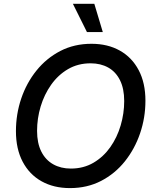

<svg xmlns="http://www.w3.org/2000/svg" viewBox="-20 -964 805 994"><path d="M342.3 9.8Q258.3 9.8 195.3 -25.4Q132.3 -60.5 97.4 -126.7Q62.5 -192.9 62.5 -285.2Q62.5 -372.6 89.8 -453.6Q117.2 -534.7 168.7 -598.6Q220.2 -662.6 292.2 -700Q364.3 -737.3 453.6 -737.3Q537.6 -737.3 600.3 -702.1Q663.1 -667 698 -600.8Q732.9 -534.7 732.9 -442.4Q732.9 -355 705.3 -273.9Q677.7 -192.9 626.5 -128.7Q575.2 -64.5 503.2 -27.3Q431.2 9.8 342.3 9.8ZM346.7 -91.3Q412.1 -91.3 463.6 -121.3Q515.1 -151.4 550.8 -201.9Q586.4 -252.4 604.7 -314.7Q623 -377 623 -440.9Q623 -504.9 601.3 -548.6Q579.6 -592.3 540.3 -614.3Q501 -636.2 449.2 -636.2Q383.8 -636.2 332.3 -606.2Q280.8 -576.2 244.9 -525.4Q209 -474.6 190.4 -412.6Q171.9 -350.6 171.9 -286.6Q171.9 -223.1 193.8 -179.4Q215.8 -135.7 255.4 -113.5Q294.9 -91.3 346.7 -91.3ZM430.2 -797.9 357.4 -944.3H468.3L512.2 -797.9Z"/></svg>

Font: Inter 16pt Medium
Style: Italic
Weight: 500
Italic angle: -9.3988°
Version: Version 4.001;git-66647c0bb